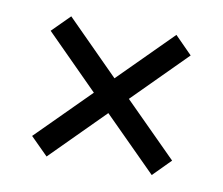

<svg xmlns="http://www.w3.org/2000/svg" viewBox="-48 -528 508 438"><g transform="rotate(10 205.5 -309.5)"><path d="M368.2 -431.6 246.6 -309.6 368.2 -188 328.1 -147.5 206.1 -269.5 84.5 -147.5 43.9 -188 165.5 -309.6 43.9 -431.6 84.5 -472.2 206.1 -350.1 328.1 -472.2Z"/></g></svg>

Font: Cinzel Bold
Style: Regular
Weight: 700
Designer: Natanael Gama
Version: Version 1.001;PS 001.001;hotconv 1.0.56;makeotf.lib2.0.21325